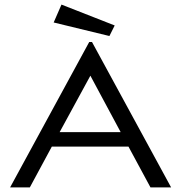

<svg xmlns="http://www.w3.org/2000/svg" viewBox="-20 -817 790 837"><path d="M636 0 540 -178H206L110 0H24L369 -634H381L726 0ZM374 -487 240 -241H506ZM457 -660 214 -719 248 -797 480 -706Z"/></svg>

Font: Inconsolata ExtraExpanded Thin
Style: Regular
Weight: 100
Width: 8
Monospace: yes
Designer: Raph Levien, Cyreal, Brenton Simpson
Foundry: Raph Levien, Cyreal, Google
Version: Version 3.100; ttfautohint (v1.8.4.7-5d5b)